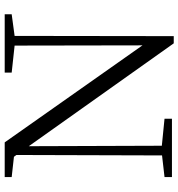

<svg xmlns="http://www.w3.org/2000/svg" viewBox="10 -776 773 833"><g transform="rotate(-90 396.5 -359.5)"><path d="M751 -725.6V-695.3L657.2 -682.6L656.2 7.8H625L178.7 -621.1L180.7 -43.9L297.9 -32.2V0H44.9V-32.2L138.7 -43L140.6 -674.8L132.8 -685.5L44.9 -695.3V-725.6H195.3L616.2 -127.9L615.2 -682.6L498 -695.3V-725.6Z"/></g></svg>

Font: GenYoMin TW TTF Light
Style: Regular
Weight: 300
Version: Version 1.300